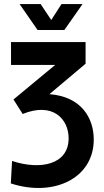

<svg xmlns="http://www.w3.org/2000/svg" viewBox="-20 -718 511 940"><path d="M39 70 33 180C242 248 439 156 439 -35C439 -138 380 -245 222 -257L399 -406V-512H34V-400H250L46 -231L91 -160C239 -220 316 -135 316 -41C316 88 178 116 39 70ZM76 -698 164 -571H295L384 -698H281L231 -620L179 -698Z"/></svg>

Font: Vanilla Cream
Style: Bold
Weight: 700
Designer: Jeremy Tribby, Jinavaṁso
Foundry: Tribby Type
Version: Version 1.422;Glyphs 3.1.2 (3151)